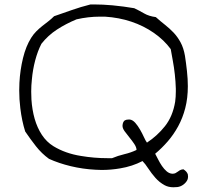

<svg xmlns="http://www.w3.org/2000/svg" viewBox="-20 -708 896 844"><path d="M805.7 -329.1Q805.7 -276.4 794.4 -232.9Q783.2 -189.5 763.2 -152.8Q743.2 -116.2 717.3 -86.4Q691.4 -56.6 662.1 -32.2Q668 -21.5 675.3 -6.8Q682.6 7.8 691.9 21.5Q701.2 35.2 712.4 44.9Q723.6 54.7 737.3 55.7Q746.1 55.7 751 53.2Q755.9 50.8 760.3 47.4Q764.6 43.9 770.5 40.5Q776.4 37.1 786.1 36.1Q801.8 45.9 805.7 58.6Q806.6 63.5 806.6 68.4Q806.6 76.2 803.7 83Q797.9 94.7 786.1 103.5Q774.4 112.3 759.8 114.3Q751 115.2 742.2 115.2Q720.7 115.2 704.1 106.4Q680.7 93.8 663.1 73.7Q645.5 53.7 631.8 32.7Q618.2 11.7 606.4 0Q561.5 23.4 507.8 32.2Q467.8 39.1 426.8 39.1Q413.1 39.1 399.4 38.1Q343.8 35.2 291 22.5Q238.3 9.8 195.3 -9.8Q163.1 -33.2 138.2 -64.9Q113.3 -96.7 90.8 -129.9Q76.2 -175.8 69.3 -232.4Q64.5 -271.5 64.5 -310.5Q64.5 -327.1 65.4 -344.7Q68.4 -400.4 81.1 -452.6Q93.8 -504.9 117.2 -542Q127 -557.6 139.6 -570.3Q152.3 -583 166 -593.8Q179.7 -604.5 192.9 -614.7Q206.1 -625 217.8 -636.7Q257.8 -650.4 296.4 -664.1Q335 -677.7 377.9 -688.5H392.6Q431.6 -688.5 474.6 -684.6Q525.4 -679.7 570.3 -671.9Q592.8 -661.1 613.8 -648.9Q634.8 -636.7 665 -632.8Q684.6 -615.2 705.1 -599.1Q725.6 -583 743.2 -564.5Q760.7 -545.9 773.9 -521.5Q787.1 -497.1 793 -462.9Q797.9 -431.6 801.8 -396Q805.7 -360.4 805.7 -329.1ZM750 -260.7Q752.9 -282.2 752.9 -305.7V-318.4Q752 -349.6 748.5 -380.9Q745.1 -412.1 739.7 -440.9Q734.4 -469.7 730.5 -492.2Q701.2 -532.2 656.2 -563.5Q611.3 -594.7 557.1 -612.8Q502.9 -630.9 441.4 -634.8H418Q368.2 -634.8 316.4 -623Q269.5 -603.5 230.5 -578.1Q191.4 -552.7 162.1 -515.6Q145.5 -483.4 134.8 -442.9Q124 -402.3 120.1 -358.4Q117.2 -332 117.2 -305.7Q117.2 -288.1 118.2 -270.5Q121.1 -225.6 132.3 -186Q143.6 -146.5 164.1 -115.2Q184.6 -84 214.8 -65.4Q267.6 -33.2 335.9 -22.5Q393.6 -12.7 452.1 -12.7H472.7Q498 -23.4 526.9 -30.3Q555.7 -37.1 580.1 -48.8Q580.1 -60.5 570.3 -75.2Q560.5 -89.8 548.8 -104Q537.1 -118.2 527.3 -131.8Q518.6 -144.5 518.6 -154.3V-156.2Q519.5 -171.9 528.3 -178.7Q535.2 -182.6 544.9 -182.6H550.8Q563.5 -180.7 574.7 -168Q585.9 -155.3 595.7 -138.2Q605.5 -121.1 612.8 -105Q620.1 -88.9 626 -81.1Q670.9 -110.4 705.1 -153.3Q739.3 -196.3 750 -260.7Z"/></svg>

Font: Crafty Girls
Style: Regular
Weight: 400
Designer: Crystal Kluge
Foundry: Font Diner, Inc DBA Tart Workshop
Version: Version 1.000